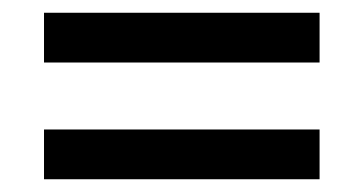

<svg xmlns="http://www.w3.org/2000/svg" viewBox="-20 -486 570 301"><path d="M49 -466V-388H481V-466ZM49 -205H481V-283H49Z"/></svg>

Font: LT Wave Alt
Style: Regular
Weight: 400
Designer: Daniel Lyons
Version: Version 2.5 (Glyphs App)